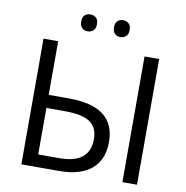

<svg xmlns="http://www.w3.org/2000/svg" viewBox="-94 -983 1041 1074"><g transform="rotate(10 426.5 -446.5)"><path d="M754.9 0H671.9V-713.9H754.9ZM301.8 -70.8Q473.1 -70.8 473.1 -208Q473.6 -274.4 429.7 -304.7Q385.7 -335 288.1 -335H181.2V-70.8ZM297.9 -409.2Q559.1 -409.2 559.1 -208Q559.6 -107.4 496.1 -53.7Q432.6 0 311 0H98.1V-713.9H181.2V-409.2ZM475.1 -845.7Q475.6 -870.6 488.3 -881.8Q501 -893.1 519 -893.1Q537.1 -893.1 550.8 -881.8Q564.5 -870.6 564 -845.7Q564.5 -820.3 550.8 -808.6Q537.1 -796.9 519 -796.9Q501 -796.9 488.3 -808.6Q475.6 -820.3 475.1 -845.7ZM289.1 -845.7Q289.1 -870.6 301.8 -881.8Q314.5 -893.1 333 -893.1Q351.6 -893.1 365.2 -881.8Q378.9 -870.6 378.4 -845.7Q378.9 -820.3 365.2 -808.6Q351.6 -796.9 333 -796.9Q314.5 -796.9 301.8 -808.6Q289.1 -820.3 289.1 -845.7Z"/></g></svg>

Font: OpenSans-Regular
Style: Regular
Weight: 400
Foundry: Ascender Corporation
Version: Version 1.10